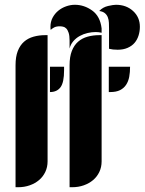

<svg xmlns="http://www.w3.org/2000/svg" viewBox="-20 -783 605 803"><path d="M45 -510Q45 -546 54.5 -570Q64 -594 80.5 -608.5Q97 -623 120 -629.5Q143 -636 169 -636H179V-108Q179 -84 169.5 -64Q160 -44 143.5 -30Q127 -16 104.5 -8Q82 0 56 0H45ZM271 -510Q271 -546 280.5 -570Q290 -594 306.5 -608.5Q323 -623 346 -629.5Q369 -636 395 -636H405V-108Q405 -84 395.5 -64Q386 -44 369.5 -30Q353 -16 330.5 -8Q308 0 282 0H271ZM395 -737Q410 -753 432 -758Q454 -763 465 -763Q508 -763 536.5 -737Q565 -711 565 -671Q565 -652 559.5 -634.5Q554 -617 543 -604Q532 -591 514 -583Q496 -575 472 -575Q451 -575 436 -579V-663Q436 -675 435.5 -687.5Q435 -700 431 -710.5Q427 -721 418.5 -728Q410 -735 395 -737ZM405 -646Q393 -649 380 -649Q364 -649 346.5 -645Q329 -641 313.5 -632.5Q298 -624 286.5 -610.5Q275 -597 271 -580V-613Q271 -634 267 -646Q263 -658 257 -664Q251 -670 243.5 -671.5Q236 -673 230 -673Q215 -673 206 -668Q197 -663 192 -658Q191 -661 191 -671Q191 -692 200 -709Q209 -726 223.5 -738Q238 -750 256.5 -756.5Q275 -763 293 -763Q332 -763 365.5 -739Q399 -715 405 -664ZM435 -504H524Q524 -481 520.5 -462Q517 -443 507.5 -428.5Q498 -414 482 -406Q466 -398 441 -398H435ZM189 -504H248V-489Q248 -438 233 -418Q218 -398 189 -398Z"/></svg>

Font: Kenia
Style: Regular
Weight: 400
Designer: Julia Petretta
Foundry: Julia Petretta
Version: Version 1.001